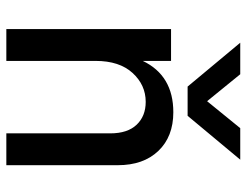

<svg xmlns="http://www.w3.org/2000/svg" viewBox="-104 -656 760 591"><g transform="rotate(90 275.5 -360.0)"><path d="M488 0H390V-320Q390 -373 363.5 -401Q337 -429 293 -429Q241 -429 204 -388.5Q167 -348 167 -275V0H69V-507H167V-420Q212 -514 325 -514Q400 -514 444 -468Q488 -422 488 -343ZM336 -558H246L111 -720H208L291 -618L374 -720H471Z"/></g></svg>

Font: Hind Vadodara Medium
Style: Regular
Weight: 500
Designer: Hitesh Malaviya
Foundry: Indian Type Foundry
Version: Version 1.001;PS 1.0;hotconv 1.0.86;makeotf.lib2.5.63406; tt